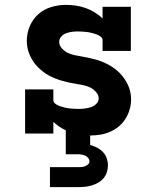

<svg xmlns="http://www.w3.org/2000/svg" viewBox="-20 -548 640 788"><path d="M185 220V138H300Q307 138 314.5 137.5Q322 137 328.5 134.5Q335 132 341 127Q347 122 347 115Q347 107 342 100.5Q337 94 330 91Q323 88 315.5 86.5Q308 85 300 85H250V-13Q236 -20 223 -28.5Q210 -37 199 -48V0H83V-181H199V-136Q199 -129 205 -124Q211 -119 217 -116Q223 -113 230 -111Q237 -109 244 -107Q251 -105 258 -104Q265 -103 272 -102.5Q279 -102 286 -101.5Q293 -101 300 -101H302Q315 -101 327.5 -102.5Q340 -104 352.5 -108Q365 -112 375 -121.5Q385 -131 385 -144Q385 -158 374.5 -170Q364 -182 351 -188.5Q338 -195 323.5 -198Q309 -201 294 -203.5Q279 -206 264.5 -209Q250 -212 236 -216Q222 -220 208 -225.5Q194 -231 181 -238Q168 -245 156.5 -254Q145 -263 134.5 -273.5Q124 -284 116 -296.5Q108 -309 102 -322.5Q96 -336 93 -350.5Q90 -365 90 -380Q90 -411 102 -440Q114 -469 137 -489.5Q160 -510 190 -519Q220 -528 250 -528Q271 -528 291.5 -525Q312 -522 331.5 -515Q351 -508 369 -497Q387 -486 401 -472V-520H517V-339H401V-384Q401 -391 395 -396Q389 -401 383 -404Q377 -407 370 -409Q363 -411 356 -413Q349 -415 342 -416Q335 -417 328 -417.5Q321 -418 314 -418.5Q307 -419 300 -419Q288 -419 276 -417.5Q264 -416 252.5 -412Q241 -408 232 -398.5Q223 -389 223 -377Q223 -362 233 -350.5Q243 -339 256.5 -332Q270 -325 284.5 -322Q299 -319 313.5 -316.5Q328 -314 342.5 -311Q357 -308 371.5 -304Q386 -300 399.5 -294.5Q413 -289 426 -282Q439 -275 451 -266Q463 -257 473 -246.5Q483 -236 491.5 -223.5Q500 -211 506 -197.5Q512 -184 515 -169.5Q518 -155 518 -140Q518 -119 512 -98.5Q506 -78 495 -60.5Q484 -43 468 -29.5Q452 -16 432.5 -7.5Q413 1 392.5 4.5Q372 8 351 8H350V47Q365 51 378.5 58Q392 65 402.5 76Q413 87 418 101.5Q423 116 423 131Q423 145 418.5 159Q414 173 404.5 184Q395 195 382.5 202Q370 209 356.5 213Q343 217 328.5 218.5Q314 220 300 220Z"/></svg>

Font: Iosevka Etoile Heavy
Style: Regular
Weight: 900
Designer: Belleve Invis
Foundry: Belleve Invis
Version: Version 22.1.2; ttfautohint (v1.8.4)